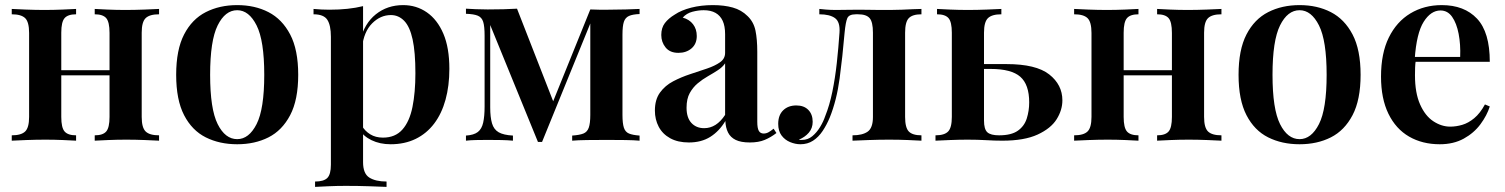

<svg xmlns="http://www.w3.org/2000/svg" viewBox="-20 -551 5894 752"><path d="M603 -516V-495Q566 -495 550.5 -480Q535 -465 535 -423V-93Q535 -51 550.5 -36Q566 -21 603 -21V0Q585 -1 547.5 -2.5Q510 -4 475 -4Q438 -4 403.5 -2.5Q369 -1 351 0V-21Q383 -21 396 -36Q409 -51 409 -93V-422Q409 -465 396 -480Q383 -495 351 -495V-516Q368 -515 401.5 -513.5Q435 -512 471 -512Q507 -512 545.5 -513.5Q584 -515 603 -516ZM278 -516V-495Q246 -495 233 -480Q220 -465 220 -423V-93Q220 -51 233 -36Q246 -21 278 -21V0Q261 -1 227 -2.5Q193 -4 158 -4Q121 -4 83 -2.5Q45 -1 26 0V-21Q63 -21 78.5 -36Q94 -51 94 -93V-422Q94 -465 78.5 -480Q63 -495 26 -495V-516Q44 -515 81.5 -513.5Q119 -512 154 -512Q190 -512 225 -513.5Q260 -515 278 -516ZM453 -276V-256H171V-276Z M909 -531Q978 -531 1031.5 -503.5Q1085 -476 1116.5 -416Q1148 -356 1148 -258Q1148 -160 1116.5 -100Q1085 -40 1031.5 -13Q978 14 909 14Q840 14 786 -13Q732 -40 701 -100Q670 -160 670 -258Q670 -356 701 -416Q732 -476 786 -503.5Q840 -531 909 -531ZM909 -511Q862 -511 832.5 -451.5Q803 -392 803 -258Q803 -124 832.5 -65Q862 -6 909 -6Q955 -6 985 -65Q1015 -124 1015 -258Q1015 -392 985 -451.5Q955 -511 909 -511Z M1402 -527V84Q1402 129 1426.5 144.5Q1451 160 1494 160V181Q1470 180 1426.5 178.5Q1383 177 1334 177Q1300 177 1266 178.5Q1232 180 1214 181V160Q1248 160 1262 146Q1276 132 1276 94V-407Q1276 -452 1262 -473.5Q1248 -495 1208 -495V-516Q1240 -513 1270 -513Q1308 -513 1341 -516.5Q1374 -520 1402 -527ZM1559 -531Q1611 -531 1652 -502.5Q1693 -474 1716.5 -419Q1740 -364 1740 -281Q1740 -215 1725 -160.5Q1710 -106 1680.5 -67Q1651 -28 1608 -7Q1565 14 1510 14Q1468 14 1435 -2Q1402 -18 1387 -45L1397 -59Q1409 -38 1430 -25Q1451 -12 1480 -12Q1528 -12 1556 -43.5Q1584 -75 1595.5 -132Q1607 -189 1607 -264Q1607 -347 1596 -397Q1585 -447 1563 -469.5Q1541 -492 1511 -492Q1470 -492 1437.5 -459.5Q1405 -427 1398 -365L1391 -393Q1407 -459 1452 -495Q1497 -531 1559 -531Z M2485 -516V-496Q2458 -495 2443.5 -488.5Q2429 -482 2423.5 -465.5Q2418 -449 2418 -415V-101Q2418 -68 2423.5 -51Q2429 -34 2443.5 -28Q2458 -22 2485 -20V0Q2464 -2 2429 -2.5Q2394 -3 2358 -3Q2318 -3 2280 -2.5Q2242 -2 2221 0V-20Q2250 -22 2265 -28Q2280 -34 2286 -51Q2292 -68 2292 -101V-459L2103 5H2087L1900 -453V-130Q1900 -92 1907 -68Q1914 -44 1933 -33Q1952 -22 1989 -20V0Q1969 -2 1943.5 -2.5Q1918 -3 1890 -3Q1867 -3 1844 -2.5Q1821 -2 1805 0V-20Q1836 -22 1851.5 -34Q1867 -46 1872.5 -71Q1878 -96 1878 -134V-411Q1878 -448 1872.5 -465.5Q1867 -483 1851.5 -489.5Q1836 -496 1805 -497V-517Q1821 -516 1844 -515Q1867 -514 1890 -514Q1956 -514 2005 -517L2153 -138L2125 -101L2292 -514Q2308 -513 2326.5 -513Q2345 -513 2362 -513Q2397 -513 2430.5 -514Q2464 -515 2485 -516Z M2678 7Q2635 7 2605 -9.5Q2575 -26 2560 -54.5Q2545 -83 2545 -118Q2545 -161 2565 -188.5Q2585 -216 2616.5 -232.5Q2648 -249 2683 -260.5Q2718 -272 2749 -282.5Q2780 -293 2800 -307Q2820 -321 2820 -344V-417Q2820 -449 2810.5 -469.5Q2801 -490 2782.5 -500.5Q2764 -511 2736 -511Q2715 -511 2692 -505Q2669 -499 2654 -482Q2680 -475 2694.5 -456Q2709 -437 2709 -410Q2709 -379 2688.5 -361.5Q2668 -344 2637 -344Q2604 -344 2587 -365Q2570 -386 2570 -414Q2570 -442 2584 -460.5Q2598 -479 2623 -494Q2648 -511 2687 -521Q2726 -531 2772 -531Q2816 -531 2850 -521.5Q2884 -512 2908 -488Q2932 -465 2939 -431Q2946 -397 2946 -348V-74Q2946 -49 2952 -38.5Q2958 -28 2971 -28Q2981 -28 2990 -33Q2999 -38 3010 -47L3021 -30Q2999 -13 2975 -3Q2951 7 2917 7Q2882 7 2861.5 -3Q2841 -13 2831.5 -32Q2822 -51 2821 -77Q2797 -37 2762 -15Q2727 7 2678 7ZM2738 -49Q2762 -49 2782.5 -62Q2803 -75 2820 -101V-303Q2810 -288 2791.5 -276Q2773 -264 2752 -252Q2731 -240 2712.5 -224.5Q2694 -209 2681.5 -186.5Q2669 -164 2669 -129Q2669 -90 2688 -69.5Q2707 -49 2738 -49Z M3589 -516V-495Q3554 -495 3539.5 -480Q3525 -465 3525 -423V-93Q3525 -51 3539.5 -36Q3554 -21 3589 -21V0Q3571 -1 3536.5 -2.5Q3502 -4 3462 -4Q3423 -4 3382 -2.5Q3341 -1 3319 0V-21Q3358 -21 3378.5 -35.5Q3399 -50 3399 -93V-423Q3399 -465 3386 -480Q3373 -495 3341 -495H3332Q3305 -495 3298.5 -479.5Q3292 -464 3288 -423Q3280 -329 3268.5 -243.5Q3257 -158 3230 -91Q3218 -62 3202 -38Q3186 -14 3164.5 0Q3143 14 3115 14Q3095 14 3074.5 5.5Q3054 -3 3041 -20.5Q3028 -38 3028 -66Q3028 -100 3047.5 -119Q3067 -138 3099 -138Q3129 -138 3146 -120.5Q3163 -103 3163 -74Q3163 -49 3148 -31.5Q3133 -14 3109 -4Q3111 -3 3114.5 -3Q3118 -3 3121 -3Q3144 -3 3161.5 -17.5Q3179 -32 3192 -53.5Q3205 -75 3212 -96Q3229 -138 3240 -191.5Q3251 -245 3257.5 -304.5Q3264 -364 3268 -423Q3271 -465 3250.5 -480Q3230 -495 3189 -495V-516Q3197 -515 3215 -513.5Q3233 -512 3254 -512Q3276 -512 3296.5 -512.5Q3317 -513 3344 -513Q3369 -513 3388 -512.5Q3407 -512 3426 -512Q3445 -512 3467 -512Q3488 -512 3512 -513Q3536 -514 3556.5 -515Q3577 -516 3589 -516Z M3902 -516V-495Q3865 -495 3849.5 -480Q3834 -465 3834 -423V-79Q3834 -45 3847 -33Q3860 -21 3893 -21Q3941 -21 3966.5 -39Q3992 -57 4001.5 -87Q4011 -117 4011 -150Q4011 -220 3976 -250.5Q3941 -281 3860 -281Q3838 -281 3816 -281Q3794 -281 3774 -281L3772 -300Q3814 -300 3851.5 -300Q3889 -300 3922 -300Q4038 -300 4089.5 -259.5Q4141 -219 4141 -158Q4141 -120 4118.5 -84Q4096 -48 4044 -24Q3992 0 3906 0Q3876 0 3842.5 -2Q3809 -4 3770 -4Q3737 -4 3700 -2.5Q3663 -1 3644 0V-21Q3679 -21 3693.5 -36Q3708 -51 3708 -93V-423Q3708 -465 3695 -480Q3682 -495 3650 -495V-516Q3668 -515 3701.5 -513.5Q3735 -512 3771 -512Q3807 -512 3845 -513.5Q3883 -515 3902 -516Z M4764 -516V-495Q4727 -495 4711.5 -480Q4696 -465 4696 -423V-93Q4696 -51 4711.5 -36Q4727 -21 4764 -21V0Q4746 -1 4708.5 -2.5Q4671 -4 4636 -4Q4599 -4 4564.5 -2.5Q4530 -1 4512 0V-21Q4544 -21 4557 -36Q4570 -51 4570 -93V-422Q4570 -465 4557 -480Q4544 -495 4512 -495V-516Q4529 -515 4562.5 -513.5Q4596 -512 4632 -512Q4668 -512 4706.5 -513.5Q4745 -515 4764 -516ZM4439 -516V-495Q4407 -495 4394 -480Q4381 -465 4381 -423V-93Q4381 -51 4394 -36Q4407 -21 4439 -21V0Q4422 -1 4388 -2.5Q4354 -4 4319 -4Q4282 -4 4244 -2.5Q4206 -1 4187 0V-21Q4224 -21 4239.5 -36Q4255 -51 4255 -93V-422Q4255 -465 4239.5 -480Q4224 -495 4187 -495V-516Q4205 -515 4242.5 -513.5Q4280 -512 4315 -512Q4351 -512 4386 -513.5Q4421 -515 4439 -516ZM4614 -276V-256H4332V-276Z M5070 -531Q5139 -531 5192.5 -503.5Q5246 -476 5277.5 -416Q5309 -356 5309 -258Q5309 -160 5277.5 -100Q5246 -40 5192.5 -13Q5139 14 5070 14Q5001 14 4947 -13Q4893 -40 4862 -100Q4831 -160 4831 -258Q4831 -356 4862 -416Q4893 -476 4947 -503.5Q5001 -531 5070 -531ZM5070 -511Q5023 -511 4993.5 -451.5Q4964 -392 4964 -258Q4964 -124 4993.5 -65Q5023 -6 5070 -6Q5116 -6 5146 -65Q5176 -124 5176 -258Q5176 -392 5146 -451.5Q5116 -511 5070 -511Z M5627 -531Q5715 -531 5765 -478Q5815 -425 5815 -309H5478L5477 -328H5699Q5701 -377 5693 -418.5Q5685 -460 5667.5 -485Q5650 -510 5622 -510Q5584 -510 5556 -465.5Q5528 -421 5521 -320L5525 -314Q5523 -301 5522.5 -286Q5522 -271 5522 -256Q5522 -187 5542 -142Q5562 -97 5594 -76Q5626 -55 5660 -55Q5683 -55 5707 -62Q5731 -69 5754 -88Q5777 -107 5796 -142L5815 -134Q5804 -99 5778.5 -64.5Q5753 -30 5713 -8Q5673 14 5619 14Q5551 14 5499 -16Q5447 -46 5418 -105.5Q5389 -165 5389 -251Q5389 -342 5419.5 -404Q5450 -466 5504 -498.5Q5558 -531 5627 -531Z"/></svg>

Font: Playfair Display SemiBold
Style: Regular
Weight: 600
Designer: Claus Eggers Sørensen
Foundry: Claus Eggers Sørensen
Version: Version 1.203